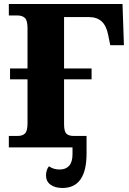

<svg xmlns="http://www.w3.org/2000/svg" viewBox="-20 -734 643 956"><path d="M597 -509H529L518 -563Q509 -607 485.5 -628Q462 -649 422 -649H299V-393H436V-339H299V-116Q299 -80 310.5 -68.5Q322 -57 348 -57H411V0V30Q411 202 291 202Q254 202 231.5 185.5Q209 169 209 139Q209 127 213 114Q217 101 224 94Q246 110 277 110Q308 110 324.5 91Q341 72 341 34V0H24V-57H67Q92 -57 104.5 -69.5Q117 -82 117 -120V-339H30V-393H117V-594Q117 -632 104 -644.5Q91 -657 67 -657H24V-714H590Z"/></svg>

Font: Noto Serif ExtraBold
Style: Regular
Weight: 800
Designer: Monotype Design Team
Foundry: Monotype Imaging Inc.
Version: Version 1.001